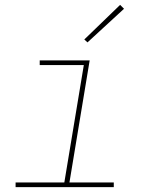

<svg xmlns="http://www.w3.org/2000/svg" viewBox="-20 -768 640 788"><path d="M44 0V-19H244L324 -501H143V-520H348L265 -19H447V0ZM339 -594 326 -606 473 -748 489 -732Z"/></svg>

Font: Iosevka SS04 Thin Extended
Style: Italic
Weight: 100
Width: 7
Italic angle: -9°
Monospace: yes
Designer: Belleve Invis
Foundry: Belleve Invis
Version: Version 19.0.0; ttfautohint (v1.8.4)